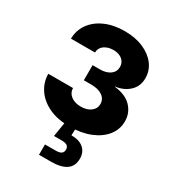

<svg xmlns="http://www.w3.org/2000/svg" viewBox="-179 -642 863 950"><g transform="rotate(30 252.5 -167.0)"><path d="M252 7.8Q182.6 7.8 133.3 -15.6Q84 -39.1 57.6 -78.6Q31.2 -118.2 30.8 -166H171.9Q172.4 -138.7 194.3 -122.1Q216.3 -105.5 250.5 -105.5Q285.6 -105.5 307.4 -122.1Q329.1 -138.7 329.1 -164.6Q329.1 -192.9 305.7 -209.5Q282.2 -226.1 241.7 -226.1H199.2V-312.5H241.7Q277.3 -312.5 299.3 -328.6Q321.3 -344.7 321.3 -372.1Q321.3 -397.5 302.5 -413.3Q283.7 -429.2 252.4 -429.2Q220.7 -429.2 199.7 -414.1Q178.7 -398.9 178.2 -372.6H41Q41.5 -420.4 68.4 -458Q95.2 -495.6 143.1 -516.8Q190.9 -538.1 253.9 -538.1Q314.5 -538.1 360.4 -518.3Q406.2 -498.5 432.1 -464.4Q458 -430.2 458 -386.7Q458 -340.8 427 -311.5Q396 -282.2 348.1 -276.4V-274.9Q411.6 -268.1 444.3 -233.9Q477.1 -199.7 477.1 -151.4Q477.1 -105 448.5 -69.1Q419.9 -33.2 369.1 -12.7Q318.4 7.8 252 7.8ZM191.4 204.1V145H251.5Q273.9 145 284.2 137.9Q294.4 130.9 294.4 115.2Q294.4 100.1 284.2 93.3Q273.9 86.4 251.5 86.4H209L226.6 -21.5H283.7V0L282.2 40.5Q327.1 40 351.8 61.5Q376.5 83 376.5 119.6Q376.5 162.6 346.9 183.3Q317.4 204.1 259.8 204.1Z"/></g></svg>

Font: Inter 24pt
Style: Bold
Weight: 700
Designer: Rasmus Andersson
Foundry: rsms
Version: Version 4.001;git-66647c0bb